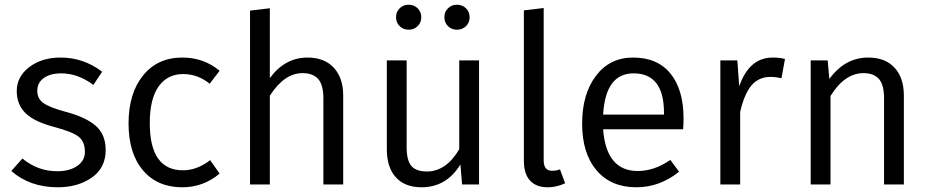

<svg xmlns="http://www.w3.org/2000/svg" viewBox="-20 -782 3944 814"><path d="M237 -538Q334 -538 413 -478L376 -422Q310 -471 240 -471Q193 -471 165.5 -451Q138 -431 138 -397Q138 -364 163.5 -345.5Q189 -327 255 -309Q343 -286 385.5 -249Q428 -212 428 -146Q428 -70 369 -29Q310 12 225 12Q107 12 28 -57L75 -110Q140 -56 223 -56Q275 -56 307.5 -78.5Q340 -101 340 -138Q340 -181 314 -202Q288 -223 209 -244Q125 -266 88 -302.5Q51 -339 51 -396Q51 -457 104 -497.5Q157 -538 237 -538Z M753 -538Q844 -538 911 -482L869 -427Q819 -468 756 -468Q690 -468 652.5 -415.5Q615 -363 615 -260Q615 -60 756 -60Q815 -60 871 -103L911 -46Q842 12 753 12Q647 12 586 -60Q525 -132 525 -259Q525 -386 586.5 -462Q648 -538 753 -538Z M1284 -538Q1355 -538 1395 -495Q1435 -452 1435 -377V0H1351V-365Q1351 -423 1328.5 -447.5Q1306 -472 1263 -472Q1185 -472 1124 -376V0H1040V-737L1124 -747V-451Q1188 -538 1284 -538Z M2011 0H1939L1932 -85Q1873 12 1767 12Q1697 12 1658.5 -30Q1620 -72 1620 -149V-526H1704V-158Q1704 -102 1724 -78.5Q1744 -55 1790 -55Q1871 -55 1927 -149V-526H2011ZM1917 -762Q1940 -762 1955.5 -747Q1971 -732 1971 -709Q1971 -686 1955.5 -671Q1940 -656 1917 -656Q1895 -656 1879.5 -671Q1864 -686 1864 -709Q1864 -732 1879.5 -747Q1895 -762 1917 -762ZM1713 -762Q1735 -762 1750.5 -747Q1766 -732 1766 -709Q1766 -686 1750.5 -671Q1735 -656 1713 -656Q1690 -656 1674.5 -671Q1659 -686 1659 -709Q1659 -732 1674.5 -747Q1690 -762 1713 -762Z M2285 -748V-102Q2285 -58 2320 -58Q2339 -58 2354 -64L2376 -5Q2340 12 2302 12Q2253 12 2227 -16.5Q2201 -45 2201 -101V-738Z M2795 -296V-304Q2795 -471 2666 -471Q2547 -471 2537 -296ZM2878 -280Q2878 -256 2876 -234H2537Q2550 -57 2684 -57Q2754 -57 2822 -104L2859 -54Q2777 12 2678 12Q2570 12 2509 -60Q2448 -132 2448 -258Q2448 -383 2506.5 -460.5Q2565 -538 2664 -538Q2768 -538 2823 -469.5Q2878 -401 2878 -280Z M3256 -538Q3286 -538 3308 -532L3293 -450Q3269 -456 3247 -456Q3197 -456 3166.5 -420.5Q3136 -385 3118 -308V0H3034V-526H3106L3114 -416Q3156 -538 3256 -538Z M3661 -538Q3733 -538 3772.5 -495Q3812 -452 3812 -377V0H3728V-365Q3728 -423 3706 -447.5Q3684 -472 3641 -472Q3561 -472 3501 -375V0H3417V-526H3489L3496 -447Q3562 -538 3661 -538Z"/></svg>

Font: FiraSans
Style: Regular
Weight: 350
Designer: Carrois Corporate & Edenspiekermann AG
Foundry: Carrois Corporate GbR & Edenspiekermann AG
Version: Version 3.106;PS 003.106;hotconv 1.0.70;makeotf.lib2.5.58329